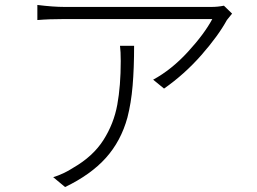

<svg xmlns="http://www.w3.org/2000/svg" viewBox="-20 -730 1040 776"><path d="M897 -649Q862 -585 794 -507.5Q726 -430 643 -372L599 -408Q673 -448 739.5 -520.5Q806 -593 838 -653H584H468H362H281H240Q178 -653 131 -649V-710Q195 -702 240 -702H470H586H696H785H835Q860 -702 885 -707L918 -675Q915 -672 897 -649ZM495 -255Q469 -160 408 -92Q347 -24 243 26L195 -14Q213 -19 235.5 -29.5Q258 -40 276 -52Q356 -98 398 -164Q440 -230 454 -306.5Q468 -383 468 -483Q468 -522 465 -545H522Q522 -454 516 -383.5Q510 -313 495 -255Z"/></svg>

Font: Merged Yaku Han JP Light
Style: Regular
Weight: 300
Designer: Ryoko NISHIZUKA 西塚涼子 (kana, bopomofo & ideographs); Paul D. Hunt (Latin, Greek & Cyrillic); Sandoll Communications 산돌커뮤니
Foundry: Adobe
Version: Version 2.004